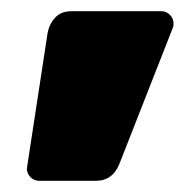

<svg xmlns="http://www.w3.org/2000/svg" viewBox="-20 -621 335 343"><path d="M28 -320 65 -562Q68 -578 78.5 -589.5Q89 -601 108 -601H268Q277 -601 283.5 -594.5Q290 -588 290 -579Q290 -575 289 -572L194 -330Q182 -298 151 -298H50Q41 -298 34.5 -304.5Q28 -311 28 -320Z"/></svg>

Font: Rubik
Style: Regular
Weight: 900
Designer: Hubert & Fischer
Foundry: Hubert & Fischer
Version: Version 1.100